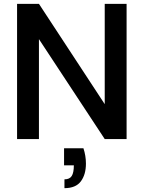

<svg xmlns="http://www.w3.org/2000/svg" viewBox="-20 -725 773 1001"><path d="M640 0H526L183 -521V0H69V-705H183L526 -182V-705H640ZM316 256V210Q343 210 354 192.5Q365 175 365 137H314V48H415Q428 87 428 128Q428 185 401.5 220.5Q375 256 316 256Z"/></svg>

Font: Ulagadi Sans Medium
Style: Regular
Weight: 500
Designer: Ninad Kale (Devanagari), Jonny Pinhorn (Latin)
Foundry: Indian Type Foundry
Version: Version 3.01;March 29, 2020;FontCreator 12.0.0.2522 64-bit; 